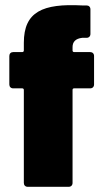

<svg xmlns="http://www.w3.org/2000/svg" viewBox="-20 -721 399 741"><path d="M328 -520H266C262 -520 260 -523 260 -526V-539C260 -560 272 -572 297 -575H314C323 -575 329 -581 329 -590V-685C329 -694 323 -700 314 -700H297C145 -708 72 -676 72 -556V-526C72 -522 69 -520 66 -520H31C22 -520 16 -514 16 -505V-395C16 -386 22 -380 31 -380H66C70 -380 72 -377 72 -374V-15C72 -6 78 0 87 0H245C254 0 260 -6 260 -15V-374C260 -378 262 -380 266 -380H328C337 -380 343 -386 343 -395V-505C343 -514 337 -520 328 -520Z"/></svg>

Font: Barlow Semi Condensed Black
Style: Regular
Weight: 900
Width: 4
Designer: Jeremy Tribby
Foundry: Tribby Type
Version: Version 1.408;PS 001.408;hotconv 1.0.88;makeotf.lib2.5.64775